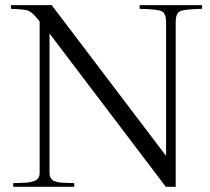

<svg xmlns="http://www.w3.org/2000/svg" viewBox="-20 -720 811 740"><path d="M170.9 -54.2Q170.9 -47.4 172.1 -42Q173.3 -36.6 176.8 -32.5Q180.2 -28.3 183.1 -25.6Q186 -22.9 192.6 -21Q199.2 -19 203.4 -17.8Q207.5 -16.6 217 -16.1Q226.6 -15.6 231.7 -15.4Q236.8 -15.1 248.5 -14.6Q260.3 -14.2 266.1 -14.2V0H30.8V-14.2Q36.6 -14.2 48.3 -14.6Q60.1 -15.1 65.7 -15.4Q71.3 -15.6 81.1 -16.1Q90.8 -16.6 95.7 -17.8Q100.6 -19 107.9 -21Q115.2 -22.9 118.7 -25.6Q122.1 -28.3 126 -32.2Q129.9 -36.1 131.3 -41.7Q132.8 -47.4 132.8 -54.2V-637.2Q106.4 -671.4 90.8 -678Q75.2 -684.6 22 -686V-700.2H179.2L620.1 -119.1V-634.8Q620.1 -668.9 602.8 -676.8Q585.4 -684.6 518.1 -686V-700.2H758.8V-686Q691.4 -684.6 674.3 -676.8Q657.2 -668.9 657.2 -634.8V0H619.1L170.9 -590.8Z"/></svg>

Font: Ortica Linear Light
Style: Regular
Weight: 300
Designer: Benedetta Bovani
Foundry: Collletttivo
Version: Version 2.000;Glyphs 3.1.2 (3151)